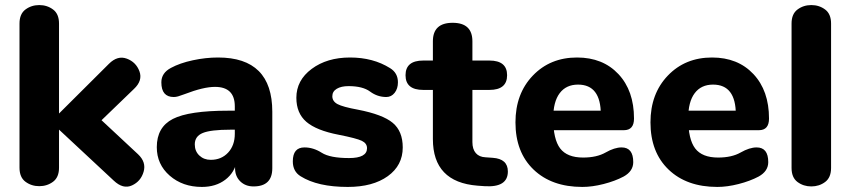

<svg xmlns="http://www.w3.org/2000/svg" viewBox="-20 -730 3358 758"><path d="M429 -17 180 -249 410 -478Q444 -512 480.5 -498.5Q517 -485 530.5 -448.5Q544 -412 509 -379L340 -216L348 -286L525 -121Q558 -90 547 -52Q536 -14 501 2Q466 18 429 -17ZM135 5Q104 5 80.5 -12.5Q57 -30 57 -68V-637Q57 -675 80.5 -692.5Q104 -710 135 -710Q166 -710 189.5 -692.5Q213 -675 213 -637V-68Q213 -30 189.5 -12.5Q166 5 135 5Z M777 8Q701 8 650 -36.5Q599 -81 599 -149Q599 -228 662.5 -260.5Q726 -293 881 -293H923V-218H890Q812 -218 780.5 -205Q749 -192 749 -160Q749 -133 767 -116Q785 -99 812 -99Q854 -99 880.5 -127.5Q907 -156 907 -202V-310Q907 -387 829 -387Q806 -387 776.5 -380Q747 -373 705 -357Q692 -352 683 -349.5Q674 -347 666 -347Q617 -347 617 -405Q617 -442 655 -462Q690 -481 741 -492Q792 -503 841 -503Q1055 -503 1055 -289V-66Q1055 6 981 6Q949 6 928.5 -14Q908 -34 908 -66V-101L916 -98Q907 -49 869.5 -20.5Q832 8 777 8Z M1353 8Q1234 8 1167 -34Q1136 -53 1136 -93Q1136 -148 1182 -148Q1217 -148 1250 -127Q1283 -106 1358 -106Q1429 -106 1429 -145Q1429 -164 1408.5 -174Q1388 -184 1317 -198Q1229 -215 1189.5 -249Q1150 -283 1150 -344Q1150 -413 1210.5 -458Q1271 -503 1362 -503Q1453 -503 1520 -461Q1551 -442 1551 -405Q1551 -380 1538 -363.5Q1525 -347 1505 -347Q1470 -347 1441 -368.5Q1412 -390 1356 -390Q1327 -390 1309.5 -379.5Q1292 -369 1292 -350Q1292 -330 1312.5 -319Q1333 -308 1393 -297Q1491 -278 1530.5 -245Q1570 -212 1570 -148Q1570 -77 1511 -34.5Q1452 8 1353 8Z M1893 5 1865 3Q1777 -4 1733 -50Q1689 -96 1689 -181V-567Q1689 -640 1767 -640Q1845 -640 1845 -567V-169Q1845 -141 1858.5 -125.5Q1872 -110 1897 -109L1925 -107Q1985 -103 1985 -53Q1985 11 1893 5ZM1651 -375Q1581 -375 1581 -433Q1581 -491 1651 -491H1912Q1982 -491 1982 -433Q1982 -375 1912 -375Z M2279 8Q2158 8 2086.5 -60.5Q2015 -129 2015 -247Q2015 -360 2083.5 -431.5Q2152 -503 2258 -503Q2360 -503 2421.5 -437.5Q2483 -372 2483 -262Q2483 -216 2443 -216H2153L2154 -293H2390L2352 -278Q2352 -396 2262 -396Q2215 -396 2189.5 -362Q2164 -328 2164 -263Q2164 -180 2191.5 -144Q2219 -108 2282 -108Q2336 -108 2371 -128Q2406 -148 2434 -148Q2480 -148 2480 -90Q2480 -54 2442 -33Q2408 -15 2363 -3.5Q2318 8 2279 8Z M2812 8Q2691 8 2619.5 -60.5Q2548 -129 2548 -247Q2548 -360 2616.5 -431.5Q2685 -503 2791 -503Q2893 -503 2954.5 -437.5Q3016 -372 3016 -262Q3016 -216 2976 -216H2686L2687 -293H2923L2885 -278Q2885 -396 2795 -396Q2748 -396 2722.5 -362Q2697 -328 2697 -263Q2697 -180 2724.5 -144Q2752 -108 2815 -108Q2869 -108 2904 -128Q2939 -148 2967 -148Q3013 -148 3013 -90Q3013 -54 2975 -33Q2941 -15 2896 -3.5Q2851 8 2812 8Z M3183 6Q3152 6 3128.5 -11.5Q3105 -29 3105 -67V-637Q3105 -675 3128.5 -692.5Q3152 -710 3183 -710Q3214 -710 3237.5 -692.5Q3261 -675 3261 -637V-67Q3261 -29 3237.5 -11.5Q3214 6 3183 6Z"/></svg>

Font: Nunito VF Beta Light
Style: Regular
Weight: 300
Designer: Vernon Adams
Foundry: newtypography
Version: Version 3.001